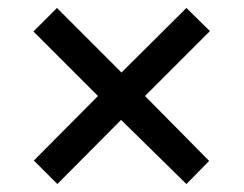

<svg xmlns="http://www.w3.org/2000/svg" viewBox="-20 -594 612 482"><path d="M448 -574 507 -516 344 -353 505 -190 448 -132 284 -293 124 -132 65 -191 226 -353 64 -515 123 -574 285 -412Z"/></svg>

Font: Noto Sans Adlam Unjoined Medium
Style: Regular
Weight: 500
Version: Version 3.001